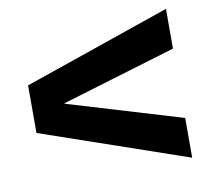

<svg xmlns="http://www.w3.org/2000/svg" viewBox="-69 -663 838 747"><g transform="rotate(-10 350.0 -290.0)"><path d="M632 4 52 -196V-384L632 -584V-427L180 -291V-289L632 -153Z"/></g></svg>

Font: M PLUS 2 Thin ExtraBold
Style: Regular
Weight: 800
Version: Version 1.001